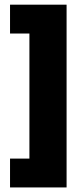

<svg xmlns="http://www.w3.org/2000/svg" viewBox="-20 -696 365 842"><path d="M272 126H24V-0.5H109V-549H24V-675.5H272Z"/></svg>

Font: Anek Gurmukhi ExtraBold
Style: Regular
Weight: 800
Designer: Sarang Kulkarni (Gurmukhi), Yesha Goshar (Latin)
Foundry: Ek Type
Version: Version 1.003